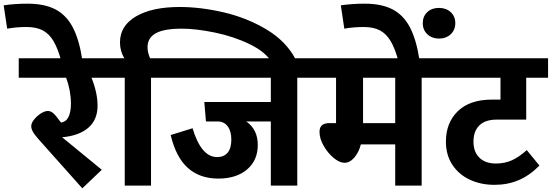

<svg xmlns="http://www.w3.org/2000/svg" viewBox="-122 -1010 3003 1045"><path d="M502 -587H376Q409 -505 409 -435Q409 -358 358.5 -314.5Q308 -271 216 -263L432 -86L326 15L88 -252Q65 -278 56.5 -294Q48 -310 48 -323Q48 -340 63.5 -359.5Q79 -379 100.5 -392.5Q122 -406 138 -406Q155 -406 169.5 -392.5Q184 -379 210 -343Q238 -347 251 -374Q264 -401 264 -445Q264 -516 238 -587H-20V-693H502Z M23 -863Q-33 -863 -83 -854L-102 -981Q-41 -990 28 -990Q120 -990 179.5 -959Q239 -928 274 -861.5Q309 -795 326 -684L213 -672Q194 -744 170 -785Q146 -826 111 -844.5Q76 -863 23 -863Z M1486 -689 1360 -667Q1325 -727 1237 -769.5Q1149 -812 1046.5 -833Q944 -854 867 -854Q771 -854 726 -829Q681 -804 681 -753Q681 -724 695 -693H797V-587H700V0H557V-587H462V-693H555Q531 -731 531 -779Q531 -870 618.5 -921Q706 -972 856 -972Q969 -972 1094.5 -943Q1220 -914 1327 -850.5Q1434 -787 1486 -689Z M1596 -587H1496V0H1352V-349H1218Q1281 -306 1281 -221Q1281 -137 1222.5 -87.5Q1164 -38 1066 -38Q966 -38 901 -95.5Q836 -153 807 -275L926 -312Q973 -155 1060 -155Q1096 -155 1116.5 -178.5Q1137 -202 1137 -250Q1137 -295 1118 -321.5Q1099 -348 1064 -349H999L990 -455H1352V-587H756V-693H1596Z M2273 -587H2173V0H2029V-224H1842Q1831 -181 1806.5 -152.5Q1782 -124 1753 -124Q1726 -124 1694 -150.5Q1662 -177 1639.5 -216.5Q1617 -256 1617 -292Q1617 -316 1630 -328Q1643 -340 1673 -340H1707V-587H1556V-693H2273ZM2029 -587H1854V-340H2029Z M1858 -863Q1802 -863 1752 -854L1733 -981Q1794 -990 1863 -990Q1955 -990 2014.5 -959Q2074 -928 2109 -861.5Q2144 -795 2161 -684L2048 -672Q2029 -744 2005 -785Q1981 -826 1946 -844.5Q1911 -863 1858 -863ZM2179 -884Q2179 -921 2203.5 -944Q2228 -967 2267 -967Q2306 -967 2331 -944Q2356 -921 2356 -884Q2356 -847 2331 -823.5Q2306 -800 2267 -800Q2229 -800 2204 -823.5Q2179 -847 2179 -884Z M2455 -239Q2455 -183 2487.5 -151.5Q2520 -120 2577 -120Q2625 -120 2664 -137.5Q2703 -155 2745 -193L2814 -109Q2761 -55 2701 -29.5Q2641 -4 2570 -4Q2494 -4 2434 -32.5Q2374 -61 2339.5 -114Q2305 -167 2305 -239Q2305 -342 2370 -405Q2435 -468 2557 -468H2602V-587H2233V-693H2861V-587H2742V-359H2582Q2519 -359 2487 -327.5Q2455 -296 2455 -239Z"/></svg>

Font: FiraGOUPP
Style: Bold
Weight: 700
Designer: bBox Type
Foundry: bBox Type GmbH
Version: Version 1.001